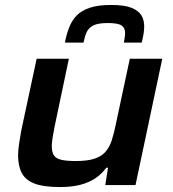

<svg xmlns="http://www.w3.org/2000/svg" viewBox="-20 -747 697 775"><path d="M222 8Q156 8 119.5 -6Q83 -20 68 -48.5Q53 -77 53 -120Q53 -140 57 -166.5Q61 -193 66 -221L128 -510H258L200 -234Q197 -220 193 -195.5Q189 -171 189 -158Q189 -131 198.5 -118.5Q208 -106 229.5 -101.5Q251 -97 287 -97Q333 -97 361.5 -106.5Q390 -116 406 -134.5Q422 -153 431 -180.5Q440 -208 447 -243L504 -510H635L527 0H405L416 -70H409Q391 -45 365 -27.5Q339 -10 304 -1Q269 8 222 8ZM242 -575Q248 -608 259 -636Q270 -664 289 -684Q308 -704 342 -715.5Q376 -727 428 -727Q481 -727 509.5 -716Q538 -705 550 -686Q562 -667 562 -641Q562 -626 559.5 -610.5Q557 -595 552 -575H480Q482 -587 483.5 -596.5Q485 -606 485 -615Q485 -633 471.5 -643.5Q458 -654 415 -654Q376 -654 357 -644.5Q338 -635 330 -617.5Q322 -600 317 -575Z"/></svg>

Font: Saira Expanded SemiBold
Style: Italic
Weight: 600
Width: 7
Italic angle: -12°
Designer: Hector Gatti with collaboration of the Omnibus-Type team
Foundry: Omnibus-Type
Version: Version 1.101